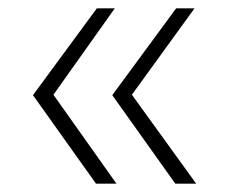

<svg xmlns="http://www.w3.org/2000/svg" viewBox="-20 -475 547 460"><path d="M210 -35 59 -247 212 -455H255L108 -248L259 -35ZM400 -35 249 -247 402 -455H446L296 -248L450 -35Z"/></svg>

Font: Cantarell Light
Style: Regular
Weight: 300
Designer: Dave Crossland, Nikolaus Waxweiler, Florian Fecher, Jacques Le Bailly, Eben Sorkin, Alexei Vanyashin, Alexios Zavras, Em
Version: Version 0.303